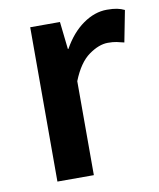

<svg xmlns="http://www.w3.org/2000/svg" viewBox="-69 -625 563 680"><g transform="rotate(-10 212.0 -284.5)"><path d="M83 0V-555H190L201 -456H203Q233 -510 275 -539.5Q317 -569 361 -569Q383 -569 397.5 -566Q412 -563 424 -557L402 -444Q387 -448 374.5 -450.5Q362 -453 344 -453Q312 -453 275.5 -427Q239 -401 214 -338V0Z"/></g></svg>

Font: Noto Sans JP Thin SemiBold
Style: Regular
Weight: 600
Version: Version 2.004-H2;hotconv 1.0.118;makeotfexe 2.5.65603